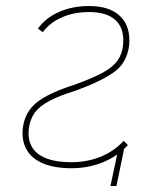

<svg xmlns="http://www.w3.org/2000/svg" viewBox="-20 -549 511 638"><path d="M347 69 372 -48 395 -67 367 69ZM217 10Q161 10 123 -6Q85 -22 68 -52.5Q51 -83 56 -125Q63 -177 102 -208.5Q141 -240 229 -268Q287 -289 320.5 -307Q354 -325 370 -347Q386 -369 389 -400Q394 -453 365 -481Q336 -509 276 -509Q226 -509 186 -491.5Q146 -474 122 -442L106 -454Q132 -490 176.5 -509.5Q221 -529 276 -529Q345 -529 380 -494.5Q415 -460 409 -398Q402 -339 357 -308Q312 -277 232 -248Q177 -231 144 -213.5Q111 -196 95.5 -174.5Q80 -153 76 -123Q69 -68 105 -39Q141 -10 217 -10Q270 -10 315 -28.5Q360 -47 391 -81L405 -67Q371 -30 322.5 -10Q274 10 217 10Z"/></svg>

Font: Raleway Thin
Style: Italic
Weight: 100
Italic angle: -12°
Designer: Matt McInerney, Pablo Impallari, Rodrigo Fuenzalida
Foundry: Matt McInerney, Pablo Impallari, Rodrigo Fuenzalida
Version: Version 4.026